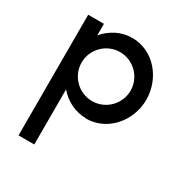

<svg xmlns="http://www.w3.org/2000/svg" viewBox="-163 -575 907 951"><g transform="rotate(30 290.0 -100.0)"><path d="M305 -359C382 -359 445 -296 445 -219C445 -142 382 -79 305 -79C228 -79 165 -142 165 -219C165 -296 228 -359 305 -359ZM321 11C446 11 535 -99 535 -219C535 -339 447 -450 322 -450C258 -450 203 -419 165 -374V-440H75V250H165V-65C203 -20 259 10 324 10Z"/></g></svg>

Font: Glacial Indifference
Style: Medium
Weight: 500
Version: Version 1.001